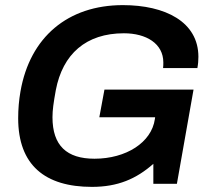

<svg xmlns="http://www.w3.org/2000/svg" viewBox="-20 -718 834 750"><path d="M339 12C440 12 512 -19 579 -78V0H671L736 -368H388L368 -260H586L585 -253C572 -161 472 -98 349 -98C241 -98 185 -149 185 -260C185 -288 189 -316 198 -366C225 -507 316 -588 464 -588C551 -588 618 -548 618 -474C618 -467 618 -460 617 -452H751C754 -468 755 -482 755 -496C755 -633 625 -698 460 -698C245 -698 97 -573 60 -361C54 -327 51 -292 51 -256C51 -73 156 12 339 12Z"/></svg>

Font: Archivo SemiBold
Style: Italic
Weight: 600
Italic angle: -10°
Designer: Hector Gatti
Foundry: Omnibus-Type
Version: Version 2.001